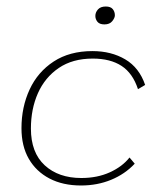

<svg xmlns="http://www.w3.org/2000/svg" viewBox="-20 -560 466 590"><path d="M229 10Q173 10 132 -11.5Q91 -33 68.5 -72Q46 -111 46 -166Q46 -231 71 -285Q96 -339 145 -371Q194 -403 264 -403Q322 -403 365 -377.5Q408 -352 426 -299L404 -286Q388 -335 353.5 -357.5Q319 -380 265 -380Q203 -380 160.5 -351Q118 -322 96.5 -273.5Q75 -225 75 -165Q75 -91 117.5 -52Q160 -13 230 -13Q279 -13 317.5 -30.5Q356 -48 378 -76L394 -57Q364 -25 321.5 -7.5Q279 10 229 10ZM301 -485Q286 -485 279.5 -493Q273 -501 273 -511Q273 -522 281 -531Q289 -540 305 -540Q320 -540 326.5 -532Q333 -524 333 -513Q333 -505 325 -495Q317 -485 301 -485Z"/></svg>

Font: Rokkitt SemiBold Thin
Style: Italic
Weight: 250
Italic angle: -9°
Version: Version 3.103